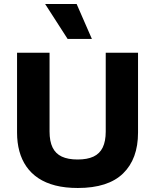

<svg xmlns="http://www.w3.org/2000/svg" viewBox="-20 -923 773 957"><path d="M368 14Q305 14 256 1.5Q207 -11 171 -35Q135 -59 111.5 -93Q88 -127 76.5 -169.5Q65 -212 65 -262V-660H227V-267Q227 -219 242 -188Q257 -157 288 -142.5Q319 -128 367 -128Q415 -128 446 -142.5Q477 -157 492 -188Q507 -219 507 -267V-660H668V-262Q668 -131 593.5 -58.5Q519 14 368 14ZM317 -729 205 -903H362L438 -729Z"/></svg>

Font: Bricolage Grotesque ExtraBold
Style: Regular
Weight: 800
Designer: Mathieu Triay
Foundry: Atelier Triay
Version: Version 1.001;gftools[0.9.33.dev8+g029e19f]